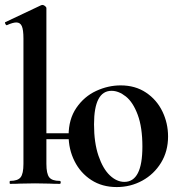

<svg xmlns="http://www.w3.org/2000/svg" viewBox="-20 -745 732 778"><path d="M120 -205H295V-181H120ZM258 -196Q258 -262 289.5 -308Q321 -354 369.5 -376.5Q418 -399 469 -399Q528 -399 571.5 -370Q615 -341 638 -293.5Q661 -246 661 -192Q661 -132 632.5 -85.5Q604 -39 556.5 -13Q509 13 453 13Q394 13 350 -15.5Q306 -44 282 -92Q258 -140 258 -196ZM557 -151Q557 -229 538 -280Q519 -331 490 -354Q461 -377 432 -377Q361 -377 361 -241Q361 -167 379 -114Q397 -61 425 -34.5Q453 -8 484 -8Q557 -8 557 -151ZM21 -12Q52 -12 63.5 -26.5Q75 -41 75 -81V-589Q75 -624 68.5 -639Q62 -654 46 -654Q32 -654 8 -643H7Q4 -643 1.5 -648.5Q-1 -654 1 -655L147 -724L152 -725Q157 -725 162.5 -720.5Q168 -716 168 -712V-81Q168 -41 179.5 -26.5Q191 -12 222 -12Q226 -12 226 -6Q226 0 222 0Q196 0 180 -1L122 -2L62 -1Q47 0 21 0Q19 0 19 -6Q19 -12 21 -12Z"/></svg>

Font: Cormorant Infant
Style: Bold
Weight: 700
Designer: Christian Thalmann (Catharsis Fonts)
Foundry: Catharsis Fonts
Version: Version 4.000